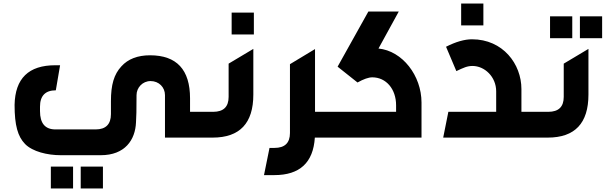

<svg xmlns="http://www.w3.org/2000/svg" viewBox="-20 -774 3407 1080"><path d="M321 99H547C683 99 741 13 745 -86C747 -108 748 -159 748 -239C748 -281 782 -318 827 -318C874 -318 908 -283 908 -239V0H1111V-145H1049V-221C1049 -382 974 -463 824 -463C754 -463 700 -442 663 -401C621 -356 604 -297 604 -205V-132C604 -75 575 -46 518 -46H292C234 -46 205 -80 205 -149V-174C205 -235 235 -266 294 -266L318 -407H291C141 -407 65 -333 62 -184C62 -69 80 -6 121 36C163 79 247 99 321 99ZM266 286H391V163H266ZM434 286H559V163H434Z M1081 0H1176C1329 0 1405 -81 1405 -242V-499L1266 -416V-229C1266 -173 1237 -145 1179 -145H1081ZM1283 -580H1408V-703H1283Z M1465 211H1523C1666 211 1742 141 1751 0H1830V-145H1752V-498L1611 -413V-26C1611 30 1582 58 1524 58H1496Z M1790 0H2351V-197C2351 -349 2243 -488 2109 -501L2223 -709H2052L1879 -399L1991 -310C2025 -329 2053 -339 2074 -339C2152 -339 2208 -273 2208 -182V-145H1790Z M2473 0H2996V-145H2913V-273C2913 -414 2809 -553 2635 -553C2593 -553 2544 -539 2489 -511L2547 -374C2587 -393 2608 -403 2638 -403C2705 -403 2771 -343 2771 -260V-145H2502ZM2574 -631H2699V-754H2574Z M2966 0H3061C3214 0 3290 -81 3290 -242V-499L3151 -416V-229C3151 -173 3122 -145 3064 -145H2966ZM3074 -559H3199V-682H3074ZM3242 -559H3367V-682H3242Z"/></svg>

Font: All Genders v4
Style: Bold
Weight: 700
Designer: Rassam Alawdi
Foundry: Rassam Art
Version: Version 3.100;FEAKit 1.0